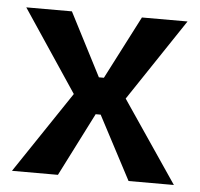

<svg xmlns="http://www.w3.org/2000/svg" viewBox="-43 -568 638 612"><g transform="rotate(5 275.5 -261.5)"><path d="M17 0 192 -261 17 -523H163L267 -321H283L387 -523H533L358 -261L535 0H390L283 -203H267L164 0Z"/></g></svg>

Font: Bricolage Grotesque 96pt ExtraBold SemiBold
Style: Regular
Weight: 600
Version: Version 1.001;gftools[0.9.33.dev8+g029e19f]